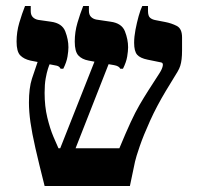

<svg xmlns="http://www.w3.org/2000/svg" viewBox="-20 -617 659 637"><path d="M128 0Q109 -75 97.5 -125.5Q86 -176 81 -211.5Q76 -247 76 -277Q76 -325 86 -356Q96 -387 108 -421L146 -407Q143 -401 139 -388.5Q135 -376 131.5 -356.5Q128 -337 128 -309Q128 -264 137 -227Q146 -190 157 -164Q168 -138 174 -125H376Q398 -178 413.5 -211.5Q429 -245 443 -269Q457 -293 471 -315L509 -374Q518 -388 520 -398.5Q522 -409 514 -410L470 -419Q445 -424 435 -435.5Q425 -447 425 -475Q425 -495 429.5 -518.5Q434 -542 440 -563.5Q446 -585 452 -597H471V-581Q471 -564 478 -558Q485 -552 497 -550L528 -544Q549 -540 566.5 -531Q584 -522 584 -493V-450Q584 -433 582.5 -420.5Q581 -408 578 -398.5Q575 -389 569 -379L530 -315Q500 -265 478 -216.5Q456 -168 443.5 -131.5Q431 -95 428 -81L411 0ZM175 -113 298 -424 345 -416 226 -113ZM181 -389Q177 -397 168.5 -399Q160 -401 143 -404L81 -416Q59 -421 47 -433.5Q35 -446 35 -479Q35 -511 44 -541.5Q53 -572 63 -597H82V-580Q82 -567 89 -560Q96 -553 107 -551L149 -545Q186 -540 196.5 -513Q207 -486 207 -460Q207 -448 204 -429.5Q201 -411 190 -389ZM379 -389Q375 -398 358 -401Q341 -404 317 -408L274 -416Q252 -420 240 -433Q228 -446 228 -479Q228 -511 237 -541.5Q246 -572 256 -597H275V-581Q275 -568 282 -561Q289 -554 300 -552L347 -545Q384 -540 394.5 -513Q405 -486 405 -460Q405 -448 402 -429.5Q399 -411 388 -389Z"/></svg>

Font: Frank Ruhl Libre Medium
Style: Regular
Weight: 500
Designer: Yanek Iontef
Foundry: Fontef
Version: Version 6.004